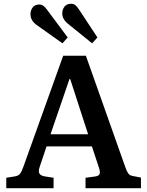

<svg xmlns="http://www.w3.org/2000/svg" viewBox="-20 -995 778 1015"><path d="M466.8 -766.1 341.8 -867.2Q309.1 -892.6 309.1 -923.8Q309.1 -944.8 321 -960Q333 -975.1 356 -975.1Q368.7 -975.1 377.4 -968.5Q386.2 -961.9 397 -945.8L495.1 -796.9ZM310.1 -766.1 176.8 -860.8Q141.1 -884.8 141.1 -919.9Q141.1 -940.9 153.1 -956.1Q165 -971.2 188 -971.2Q199.7 -971.2 209 -964.6Q218.3 -958 230 -941.9L337.9 -796.9ZM13.2 0V-55.2L61 -63Q78.1 -66.4 86.4 -77.1Q94.7 -87.9 105 -117.2L314 -700.2H434.1L641.1 -115.2Q647 -98.6 649.4 -93.3Q651.9 -87.9 657 -79.8Q662.1 -71.8 668.5 -68.8Q674.8 -65.9 685.1 -64L725.1 -56.2V0H432.1V-55.2L482.9 -62Q502.9 -64.9 506.8 -75.9Q510.7 -86.9 502 -111.8L465.8 -221.2H226.1L190.9 -116.2Q182.1 -92.3 187.3 -79.8Q192.4 -67.4 213.9 -63L263.2 -55.2V0ZM247.1 -285.2H445.8L351.1 -577.1H347.2Z"/></svg>

Font: Literata Book SemiBold
Style: Regular
Weight: 600
Designer: Latin by Veronika Burian and Jose Scaglione. Greek by Irene Vlachou. Cyrillic by Vera Evstafieva
Foundry: TypeTogether
Version: Version 2.003;PS 002.003;hotconv 1.0.88;makeotf.lib2.5.64775